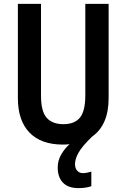

<svg xmlns="http://www.w3.org/2000/svg" viewBox="-20 -734 651 988"><path d="M366 110Q366 132 377.5 144.5Q389 157 407 157Q419 157 431 154Q443 151 450 149V224Q423 234 384 234Q330 234 303.5 205.5Q277 177 277 128Q277 92 295 61Q313 30 338 8Q322 10 304 10Q191 10 131.5 -52Q72 -114 72 -229V-714H191V-242Q191 -160 220.5 -127.5Q250 -95 306 -95Q364 -95 391.5 -129Q419 -163 419 -243V-714H539V-229Q539 -91 454 -31Q403 18 384.5 51Q366 84 366 110Z"/></svg>

Font: Noto Sans Malayalam Condensed SemiBold
Style: Regular
Weight: 600
Width: 3
Designer: Jelle Bosma - Monotype Design Team
Foundry: Monotype Imaging Inc.
Version: Version 2.104; ttfautohint (v1.8.4.7-5d5b)